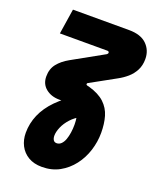

<svg xmlns="http://www.w3.org/2000/svg" viewBox="-165 -797 909 1110"><g transform="rotate(20 289.5 -242.0)"><path d="M229 216Q180 216 145.5 195.5Q111 175 93 140Q75 105 75 62Q75 4 98 -49.5Q121 -103 168.5 -151.5Q216 -200 289 -243L347 -134Q311 -116 286 -88.5Q261 -61 248.5 -31.5Q236 -2 236 21Q236 37 242.5 47.5Q249 58 263 58Q279 58 291 46Q303 34 310 14.5Q317 -5 320.5 -29Q324 -53 324 -78Q324 -102 320 -125Q316 -148 308 -164Q298 -175 282 -178.5Q266 -182 251 -184H192Q142 -184 108.5 -211Q75 -238 75 -285Q75 -331 100 -362.5Q125 -394 168 -418L360 -525Q363 -527 365 -530Q367 -533 367 -536Q367 -539 364.5 -542Q362 -545 357 -545H64L88 -700H433Q506 -700 542.5 -664Q579 -628 579 -574Q579 -535 563.5 -505Q548 -475 522.5 -453Q497 -431 467 -415L315 -331Q312 -330 310.5 -327.5Q309 -325 309 -323Q309 -317 319 -315L328 -313Q391 -295 425 -263Q459 -231 472 -186.5Q485 -142 485 -86Q485 -31 468 23Q451 77 417.5 120.5Q384 164 337 190Q290 216 229 216Z"/></g></svg>

Font: MuseoModerno ExtraBold
Style: Italic
Weight: 800
Italic angle: -9°
Designer: Pablo Cosgaya, Héctor Gatti, Marcela Romero, and the Authors of The MuseoModerno Project.
Foundry: Omnibus-Type Team
Version: Version 1.003